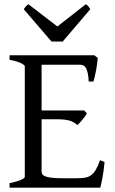

<svg xmlns="http://www.w3.org/2000/svg" viewBox="-20 -872 536 892"><path d="M465.8 -119.1Q461.9 -77.1 455.8 -45.7Q449.7 -14.2 445.8 0H24.4V-21Q57.6 -27.8 76.4 -35.9Q95.2 -43.9 95.2 -50.8V-564Q95.2 -569.8 77.4 -578.6Q59.6 -587.4 24.4 -594.2V-615.2H418L434.1 -603Q433.1 -590.3 431.2 -575.2Q429.2 -560.1 426.3 -544.9Q423.3 -529.8 420.2 -516.1Q417 -502.4 414.1 -493.2H392.1Q391.1 -515.6 387.9 -530.8Q384.8 -545.9 379.9 -554.9Q375 -564 367.9 -567.6Q360.8 -571.3 352.1 -571.3H173.3V-358.9H371.1L383.8 -345.2Q379.9 -338.4 374.3 -330.6Q368.7 -322.8 362.5 -315.2Q356.4 -307.6 350.3 -301.3Q344.2 -294.9 338.9 -291Q331.5 -298.3 323 -303.2Q314.5 -308.1 303.5 -311.5Q292.5 -314.9 277.6 -316.4Q262.7 -317.9 242.2 -317.9H173.3V-75.2Q173.3 -67.9 176.8 -62.3Q180.2 -56.6 190.9 -52.5Q201.7 -48.3 221.2 -46.1Q240.7 -43.9 272.9 -43.9H335.9Q358.4 -43.9 374.3 -46.4Q390.1 -48.8 402.3 -57.4Q414.6 -65.9 424.6 -82.5Q434.6 -99.1 444.8 -127.9ZM271.5 -679.2H219.2L90.3 -829.1Q93.8 -834 96.2 -837.4Q98.6 -840.8 100.8 -843.3Q103 -845.7 105.7 -847.7Q108.4 -849.6 112.3 -852.1L246.6 -749L378.4 -852.1Q386.7 -847.7 390.1 -843.3Q393.6 -838.9 399.4 -829.1Z"/></svg>

Font: Gentium Plus Viet
Style: Regular
Weight: 400
Designer: J. Victor Gaultney, Annie Olsen, Iska Routamaa, Becca Hirsbrunner
Foundry: SIL International
Version: Version 5.000